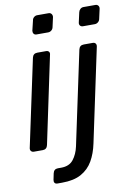

<svg xmlns="http://www.w3.org/2000/svg" viewBox="-98 -779 712 1030"><g transform="rotate(-10 258.0 -264.0)"><path d="M158 -617Q148 -617 143 -623.5Q138 -630 139 -640L152 -694Q153 -704 161 -711Q169 -718 179 -718H241Q251 -718 256.5 -711Q262 -704 261 -694L249 -640Q247 -630 239 -623.5Q231 -617 221 -617ZM35 0Q25 0 19.5 -6.5Q14 -13 16 -23L117 -497Q122 -520 145 -520H193Q203 -520 208 -513.5Q213 -507 210 -497L110 -23Q105 0 83 0ZM411 -617Q401 -617 395.5 -623.5Q390 -630 392 -640L404 -694Q406 -704 413.5 -711Q421 -718 431 -718H496Q506 -718 511.5 -711Q517 -704 515 -694L503 -640Q501 -630 493 -623.5Q485 -617 475 -617ZM130 190Q119 190 114.5 183.5Q110 177 112 167L119 133Q124 110 146 110H164Q208 110 230.5 81.5Q253 53 262 11L370 -497Q375 -520 398 -520H447Q457 -520 462 -513.5Q467 -507 465 -497L357 12Q346 65 323 105Q300 145 259.5 167.5Q219 190 155 190Z"/></g></svg>

Font: Lubike
Style: Italic
Weight: 400
Italic angle: -12°
Foundry: Honoka55
Version: Version 1.000;July 22, 2022;FontCreator 14.0.0.2862 64-bit